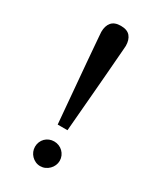

<svg xmlns="http://www.w3.org/2000/svg" viewBox="-179 -752 697 829"><g transform="rotate(30 169.0 -337.5)"><path d="M231 -49.8Q231 -37.6 226.1 -26.4Q221.2 -15.1 212.6 -6.6Q204.1 2 192.9 7.1Q181.6 12.2 168.9 12.2Q156.2 12.2 145 7.1Q133.8 2 125.5 -6.6Q117.2 -15.1 112.5 -26.4Q107.9 -37.6 107.9 -49.8Q107.9 -62.5 112.5 -73.7Q117.2 -85 125.5 -93.3Q133.8 -101.6 145 -106.2Q156.2 -110.8 168.9 -110.8Q181.6 -110.8 192.9 -106.2Q204.1 -101.6 212.6 -93.3Q221.2 -85 226.1 -73.7Q231 -62.5 231 -49.8ZM230 -622.1Q230 -619.1 228.3 -598.4Q226.6 -577.6 224.1 -546.1Q221.7 -514.6 218.5 -475.3Q215.3 -436 211.9 -395.5Q203.6 -300.3 193.8 -181.2H145Q134.8 -300.3 126.5 -395.5Q123 -436 119.6 -475.3Q116.2 -514.6 113.8 -546.1Q111.3 -577.6 109.6 -598.4Q107.9 -619.1 107.9 -622.1Q107.9 -652.3 122.6 -669.7Q137.2 -687 168.9 -687Q200.7 -687 215.3 -669.7Q230 -652.3 230 -622.1Z"/></g></svg>

Font: BabelStone Ogham Bound
Style: Regular
Weight: 400
Designer: Andrew West
Foundry: BabelStone
Version: Version 2.02 March 14, 2022